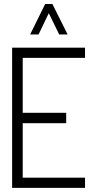

<svg xmlns="http://www.w3.org/2000/svg" viewBox="-20 -916 474 936"><path d="M127 -748 200.2 -896.5H235.4L309.6 -748H268.6L217.8 -851.6L168 -748ZM39.1 0V-683.6H394.5V-633.8H90.8V-366.2H302.7V-315.4H90.8V-49.8H394.5V0Z"/></svg>

Font: Post No Bills Colombo
Style: Regular
Weight: 400
Designer: Kosala Senevirathne, Siva Puranthara, Lasantha Premarathna, Tharique Azeez
Foundry: Mooniak
Version: Version 1.220 ; ttfautohint (v1.6)